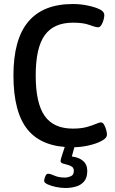

<svg xmlns="http://www.w3.org/2000/svg" viewBox="-20 -727 575 957"><path d="M341 7Q190 7 118.5 -80Q47 -167 47 -351Q47 -531 121 -619Q195 -707 343 -707Q382 -707 419 -699Q456 -691 478 -680Q500 -669 500 -652Q500 -642 496 -627.5Q492 -613 485 -602Q478 -591 469 -591Q456 -591 426 -602.5Q396 -614 344 -614Q248 -614 203 -551.5Q158 -489 158 -351Q158 -213 202.5 -149.5Q247 -86 343 -86Q383 -86 411 -93.5Q439 -101 457 -109Q475 -117 482 -117Q492 -117 498.5 -106Q505 -95 509 -80.5Q513 -66 513 -56Q513 -38 485 -24Q461 -11 422 -2Q383 7 341 7ZM307 210Q284 210 259.5 205Q235 200 217.5 192Q200 184 200 174Q200 166 205.5 152.5Q211 139 219 139Q231 139 251.5 148.5Q272 158 304 158Q318 158 333 151.5Q348 145 348 125Q348 110 338 103.5Q328 97 315 94Q302 91 292 87.5Q282 84 282 75Q282 70 287 54Q292 38 306 -5H354L338 53Q373 57 394 75Q415 93 415 125Q415 159 399 177.5Q383 196 358 203Q333 210 307 210Z"/></svg>

Font: Asap Semi Condensed Medium
Style: Regular
Weight: 500
Width: 4
Designer: Pablo Cosgaya
Foundry: Omnibus-Type
Version: Version 3.001; ttfautohint (v1.8.4.7-5d5b)